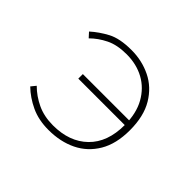

<svg xmlns="http://www.w3.org/2000/svg" viewBox="-118 -657 836 836"><g transform="rotate(45 300.0 -239.0)"><path d="M258 12Q197 12 150 -10Q103 -32 68 -66L86 -88Q118 -56 160.5 -36Q203 -16 258 -16Q359 -16 418.5 -74Q478 -132 478 -238Q478 -310 450 -360Q422 -410 374.5 -436Q327 -462 266 -462Q208 -462 168.5 -442.5Q129 -423 100 -394L80 -416Q112 -445 154 -467.5Q196 -490 268 -490Q333 -490 388 -463Q443 -436 476.5 -380Q510 -324 510 -238Q510 -154 477 -98.5Q444 -43 387.5 -15.5Q331 12 258 12ZM192 -238V-266H487V-238Z"/></g></svg>

Font: Source Code Pro ExtraLight
Style: Regular
Weight: 200
Monospace: yes
Designer: Paul D. Hunt, Teo Tuominen
Foundry: Adobe
Version: Version 1.026;hotconv 1.1.0;makeotfexe 2.6.0